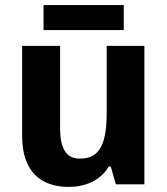

<svg xmlns="http://www.w3.org/2000/svg" viewBox="-20 -724 657 754"><path d="M466 -704H151V-606H466ZM547 -544H399V-284C399 -166 376 -101 294 -101C239 -101 216 -142 216 -221V-544H67V-189C67 -50 141 10 249 10C314 10 374 -14 407 -70H415L435 0H547Z"/></svg>

Font: Noto Sans Display
Style: Bold
Weight: 700
Designer: Monotype Design Team
Foundry: Monotype Imaging Inc.
Version: Version 1.900